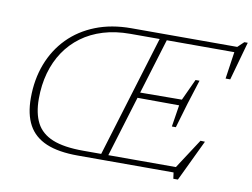

<svg xmlns="http://www.w3.org/2000/svg" viewBox="-81 -845 1307 995"><g transform="rotate(10 573.0 -347.5)"><path d="M701.5 -698H739L526 0H488.5ZM538.5 -698H1095.5L1127.5 -728.5H1145.5L1089 -526H1064.5L1088.5 -690L1103.5 -668.5H537.5Q460.5 -668.5 396.5 -649Q332.5 -629.5 283 -593Q233.5 -556.5 199.2 -505.5Q165 -454.5 147.2 -391.2Q129.5 -328 129.5 -255Q129.5 -178.5 155.5 -128.5Q181.5 -78.5 241.2 -54Q301 -29.5 403.5 -29.5H921L883 -18L992.5 -186L1016 -185L912 32.5H888L883.5 0H379.5Q277.5 0 213.2 -27.2Q149 -54.5 118.5 -110.2Q88 -166 88 -252Q88 -349.5 119.2 -431.2Q150.5 -513 209.2 -572.8Q268 -632.5 351 -665.2Q434 -698 538.5 -698ZM854.5 -233H833.5L851.5 -347.5L624 -348.5L633.5 -377.5L860.5 -379L912.5 -491.5H933.5L892.5 -362Z"/></g></svg>

Font: Newsreader 9pt ExtraLight
Style: Italic
Weight: 250
Italic angle: -17°
Designer: Hugues Gentile
Foundry: Production Type
Version: Version 1.003